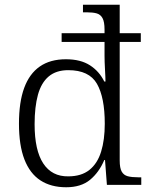

<svg xmlns="http://www.w3.org/2000/svg" viewBox="-20 -780 634 810"><path d="M259 10Q195 10 150.5 -19Q106 -48 83 -107.5Q60 -167 60 -258Q60 -349 82 -409Q104 -469 148 -499.5Q192 -530 258 -530Q320 -530 359.5 -504.5Q399 -479 420 -436H425Q425 -442 424.5 -455.5Q424 -469 423 -485.5Q422 -502 421.5 -518Q421 -534 421 -544V-603H240V-640H421V-655Q421 -688 412.5 -703.5Q404 -719 388 -723.5Q372 -728 347 -728H330V-760H485V-640H574V-603H485V-103Q485 -71 493.5 -56Q502 -41 519 -36.5Q536 -32 563 -32H576V0H431L423 -105H420Q398 -53 360 -21.5Q322 10 259 10ZM268 -36Q323 -36 357 -63Q391 -90 406.5 -140Q422 -190 422 -258Q422 -369 389 -426.5Q356 -484 268 -484Q217 -484 185.5 -457.5Q154 -431 140 -380Q126 -329 126 -256Q126 -146 162.5 -90.5Q199 -35 268 -36Z"/></svg>

Font: Noto Serif Khmer Light
Style: Regular
Weight: 300
Version: Version 2.003